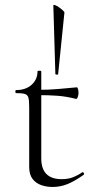

<svg xmlns="http://www.w3.org/2000/svg" viewBox="-20 -731 379 763"><path d="M189 12Q165 12 143.5 4.5Q122 -3 109 -20.5Q96 -38 96 -68V-306Q96 -331 93 -342.5Q90 -354 79 -357.5Q68 -361 44 -361Q41 -361 41 -367Q41 -373 44 -373Q82 -373 105.5 -394Q129 -415 129 -447Q129 -450 136.5 -450Q144 -450 144 -447V-102Q144 -60 164.5 -39.5Q185 -19 225 -19Q252 -19 272.5 -27.5Q293 -36 306 -46Q310 -48 313 -43.5Q316 -39 312 -36Q275 -10 247 1Q219 12 189 12ZM282 -338Q243 -348 207.5 -350.5Q172 -353 132 -353V-374Q171 -374 207.5 -377Q244 -380 285 -384Q288 -384 290 -377.5Q292 -371 292 -361Q292 -354 289 -345.5Q286 -337 282 -338ZM192 -709Q192 -713 199 -710.5Q206 -708 214.5 -702Q223 -696 229.5 -690Q236 -684 236 -681L211 -436Q211 -434 205.5 -434.5Q200 -435 200 -437Z"/></svg>

Font: Cormorant Infant Light
Style: Regular
Weight: 300
Designer: Christian Thalmann (Catharsis Fonts)
Foundry: Catharsis Fonts
Version: Version 4.001